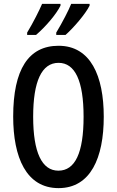

<svg xmlns="http://www.w3.org/2000/svg" viewBox="-20 -960 603 990"><path d="M442 -931V-940H347C336 -911 300 -841 270 -792V-780H318C358 -815 421 -888 442 -931ZM292 -931V-940H197C184 -909 151 -843 120 -792V-780H166C215 -822 270 -886 292 -931ZM515 -358C515 -569 447 -724 282 -724C127 -724 48 -602 48 -359C48 -149 115 10 282 10C447 10 515 -146 515 -358ZM151 -358C151 -541 195 -636 282 -636C367 -636 411 -543 411 -358C411 -171 367 -80 281 -80C196 -80 151 -174 151 -358Z"/></svg>

Font: Noto Sans Arabic ExtCond Med
Style: Regular
Weight: 500
Width: 2
Designer: Monotype Design Team, Nadine Chahine, Nizar Qandah and Khaled Hosny
Foundry: Monotype Imaging Inc.
Version: Version 2.012